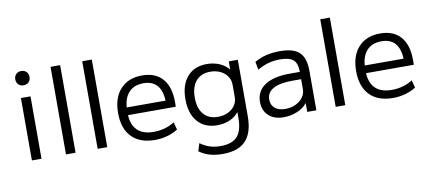

<svg xmlns="http://www.w3.org/2000/svg" viewBox="-81 -1047 3538 1576"><g transform="rotate(-10 1688.5 -259.0)"><path d="M112 0V-520H192V0ZM152 -619Q126 -619 109.5 -635.5Q93 -652 93 -679Q93 -705 109.5 -721.5Q126 -738 152 -738Q179 -738 195.5 -721.5Q212 -705 212 -679Q212 -652 195.5 -635.5Q179 -619 152 -619Z M396 0V-730H476V0Z M660 0V-730H740V0Z M1137 10Q1012 10 944 -60Q876 -130 876 -260Q876 -386 941.5 -458Q1007 -530 1123 -530Q1234 -530 1293 -462.5Q1352 -395 1352 -269Q1352 -259 1352 -248Q1352 -237 1351 -229H919V-293H1293L1278 -272Q1278 -369 1239 -417Q1200 -465 1123 -465Q1041 -465 997 -413.5Q953 -362 953 -267V-247Q953 -153 1000 -105Q1047 -57 1138 -57Q1186 -57 1231 -69.5Q1276 -82 1312 -106L1329 -43Q1291 -18 1241.5 -4Q1192 10 1137 10Z M1665 220Q1605 220 1557 206Q1509 192 1470 163L1490 99Q1529 127 1569 140Q1609 153 1659 153Q1755 153 1798.5 104.5Q1842 56 1842 -50V-96H1840Q1813 -61 1766 -40.5Q1719 -20 1662 -20Q1558 -20 1499 -87.5Q1440 -155 1440 -275Q1440 -395 1499 -462.5Q1558 -530 1662 -530Q1719 -530 1767 -509.5Q1815 -489 1842 -454H1844L1845 -520H1920V-50Q1920 87 1857.5 153.5Q1795 220 1665 220ZM1679 -87Q1726 -87 1762.5 -104.5Q1799 -122 1820.5 -152.5Q1842 -183 1842 -223V-327Q1842 -366 1820.5 -397Q1799 -428 1762.5 -445.5Q1726 -463 1679 -463Q1603 -463 1560.5 -414Q1518 -365 1518 -275Q1518 -185 1560.5 -136Q1603 -87 1679 -87Z M2210 10Q2131 10 2085 -32.5Q2039 -75 2039 -147Q2039 -237 2112 -285.5Q2185 -334 2321 -334H2404Q2404 -405 2371.5 -434Q2339 -463 2262 -463Q2209 -463 2163.5 -450.5Q2118 -438 2072 -411L2059 -478Q2106 -505 2158 -517.5Q2210 -530 2271 -530Q2347 -530 2393.5 -509.5Q2440 -489 2461.5 -444.5Q2483 -400 2483 -327V0H2407V-71H2404Q2378 -35 2323.5 -12.5Q2269 10 2210 10ZM2235 -55Q2282 -55 2320.5 -73Q2359 -91 2381.5 -121.5Q2404 -152 2404 -189V-273H2331Q2225 -273 2171 -242.5Q2117 -212 2117 -154Q2117 -108 2148 -81.5Q2179 -55 2235 -55Z M2644 0V-730H2724V0Z M3121 10Q2996 10 2928 -60Q2860 -130 2860 -260Q2860 -386 2925.5 -458Q2991 -530 3107 -530Q3218 -530 3277 -462.5Q3336 -395 3336 -269Q3336 -259 3336 -248Q3336 -237 3335 -229H2903V-293H3277L3262 -272Q3262 -369 3223 -417Q3184 -465 3107 -465Q3025 -465 2981 -413.5Q2937 -362 2937 -267V-247Q2937 -153 2984 -105Q3031 -57 3122 -57Q3170 -57 3215 -69.5Q3260 -82 3296 -106L3313 -43Q3275 -18 3225.5 -4Q3176 10 3121 10Z"/></g></svg>

Font: M PLUS 2 Thin
Style: Regular
Weight: 400
Version: Version 1.001